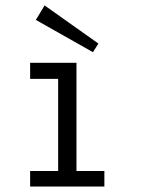

<svg xmlns="http://www.w3.org/2000/svg" viewBox="-20 -686 586 706"><path d="M363.8 0H90.8V-57.1H193.8V-396H90.8V-455.1H261.2V-57.1H363.8ZM341.8 -525.9 321.8 -494.1 111.8 -612.8 144 -666Z"/></svg>

Font: Anonymous Pro
Style: Regular
Weight: 400
Monospace: yes
Designer: Mark Simonson
Version: Version 1.003